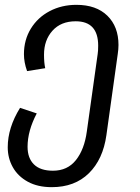

<svg xmlns="http://www.w3.org/2000/svg" viewBox="-20 -560 579 794"><path d="M470 -374Q470 -357 467 -337L420 -1Q406 99 347.5 156.5Q289 214 194 214Q136 214 95 191.5Q54 169 33 131.5Q12 94 12 49Q12 -32 63 -114L132 -91Q94 -19 94 47Q94 94 120.5 120Q147 146 199 146Q259 146 294 102Q329 58 339 -16L384 -337Q386 -349 386 -371Q386 -472 293 -472Q232 -472 197 -433Q162 -394 162 -334Q162 -300 167 -278L92 -266Q79 -302 79 -336Q79 -395 107.5 -441.5Q136 -488 185.5 -514Q235 -540 296 -540Q378 -540 424 -495Q470 -450 470 -374Z"/></svg>

Font: FiraGO Book
Style: Italic
Weight: 350
Italic angle: -8°
Designer: bBox Type GmbH
Foundry: bBox Type GmbH
Version: Version 1.001